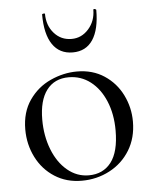

<svg xmlns="http://www.w3.org/2000/svg" viewBox="-49 -669 577 724"><g transform="rotate(-5 240.0 -307.5)"><path d="M36 -198Q36 -263 67.5 -308.5Q99 -354 148.5 -376.5Q198 -399 249 -399Q308 -399 352 -370Q396 -341 419.5 -293.5Q443 -246 443 -193Q443 -131 414.5 -84.5Q386 -38 337.5 -12.5Q289 13 232 13Q174 13 129.5 -15.5Q85 -44 60.5 -92.5Q36 -141 36 -198ZM375 -165Q375 -227 354.5 -276Q334 -325 298 -352.5Q262 -380 216 -380Q162 -380 132.5 -341Q103 -302 103 -229Q103 -168 123 -116.5Q143 -65 179 -35Q215 -5 260 -5Q314 -5 344.5 -44.5Q375 -84 375 -165ZM148 -626Q148 -582 174 -552.5Q200 -523 240 -523Q278 -523 304.5 -553Q331 -583 331 -626Q331 -628 335 -628Q337 -628 339.5 -626.5Q342 -625 342 -624Q342 -550 316 -511Q290 -472 240 -472Q190 -472 163.5 -511Q137 -550 137 -624Q137 -627 142.5 -627.5Q148 -628 148 -626Z"/></g></svg>

Font: Cormorant Garamond
Style: Regular
Weight: 400
Designer: Christian Thalmann (Catharsis Fonts)
Version: Version 3.000